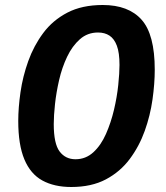

<svg xmlns="http://www.w3.org/2000/svg" viewBox="-20 -736 666 768"><path d="M265 12Q197 12 149.5 -14Q102 -40 77.5 -98.5Q53 -157 53 -252Q53 -305 62 -367.5Q71 -430 93 -491.5Q115 -553 153 -604Q191 -655 249.5 -685.5Q308 -716 391 -716Q494 -716 546.5 -657Q599 -598 599 -457Q599 -402 590 -338Q581 -274 559 -212.5Q537 -151 499 -100Q461 -49 403.5 -18.5Q346 12 265 12ZM282 -99Q323 -99 353.5 -127Q384 -155 404 -200.5Q424 -246 436 -297Q448 -348 453 -396Q458 -444 458 -476Q458 -525 447.5 -553Q437 -581 418 -593.5Q399 -606 372 -606Q330 -606 299.5 -579Q269 -552 248.5 -509Q228 -466 216.5 -416Q205 -366 200 -319.5Q195 -273 195 -240Q195 -161 218.5 -130Q242 -99 282 -99Z"/></svg>

Font: Bitter Thin
Style: Bold Italic
Weight: 700
Italic angle: -9°
Version: Version 3.021